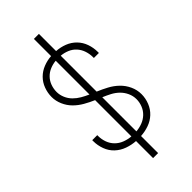

<svg xmlns="http://www.w3.org/2000/svg" viewBox="-291 -909 1082 1082"><g transform="rotate(-45 250.0 -368.0)"><path d="M230 107V-29Q197 -31 164.5 -42.5Q132 -54 107.5 -77Q83 -100 71 -132.5Q59 -165 59 -198V-207H99V-200Q99 -174 108 -149Q117 -124 135.5 -105.5Q154 -87 179 -77.5Q204 -68 230 -66V-355Q200 -368 171 -384.5Q142 -401 119 -424Q96 -447 82.5 -478Q69 -509 69 -541Q69 -573 80.5 -604Q92 -635 114.5 -657.5Q137 -680 167.5 -692Q198 -704 230 -706V-843H270V-706Q303 -704 334 -692Q365 -680 388 -656.5Q411 -633 422 -601.5Q433 -570 433 -537V-528H393V-535Q393 -560 385 -584.5Q377 -609 360 -628Q343 -647 319 -657Q295 -667 270 -669V-383Q301 -370 331 -354Q361 -338 385.5 -314.5Q410 -291 424.5 -259.5Q439 -228 439 -194Q439 -161 426.5 -129.5Q414 -98 390 -75.5Q366 -53 334.5 -42Q303 -31 270 -29V107ZM230 -400V-669Q206 -667 183 -657.5Q160 -648 143 -630.5Q126 -613 117.5 -589.5Q109 -566 109 -541Q109 -517 119 -493.5Q129 -470 146.5 -452.5Q164 -435 185.5 -422.5Q207 -410 230 -400ZM270 -66Q295 -68 319 -77Q343 -86 361.5 -103.5Q380 -121 389.5 -145Q399 -169 399 -194Q399 -220 388 -244Q377 -268 358.5 -286Q340 -304 317 -316Q294 -328 270 -338Z"/></g></svg>

Font: Iosevka Extralight
Style: Regular
Weight: 200
Monospace: yes
Designer: Belleve Invis
Foundry: Belleve Invis
Version: Version 32.0.1; ttfautohint (v1.8.4)